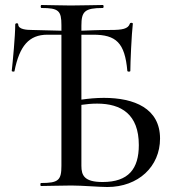

<svg xmlns="http://www.w3.org/2000/svg" viewBox="-20 -745 712 769"><path d="M396 -353C364 -353 334 -350 306 -346V-606H353C445 -606 480 -574 490 -461C491 -457 502 -457 502 -461C502 -493 507 -608 512 -650C512 -655 501 -655 500 -650C493 -629 469 -625 423 -625C364 -625 342 -623 306 -622V-642C306 -699 319 -713 392 -713C396 -713 396 -725 392 -725C358 -725 317 -723 263 -723C218 -723 179 -725 146 -725C142 -725 142 -713 146 -713C215 -713 226 -702 226 -644V-622L107 -625C88 -625 53 -627 53 -647C53 -654 41 -653 41 -647C41 -601 31 -496 27 -461C27 -458 38 -457 38 -460C58 -561 96 -606 170 -606H226V-81C226 -23 214 -12 144 -12C141 -12 141 0 144 0C178 0 220 -2 266 -2C310 -2 377 4 410 4C534 4 621 -78 621 -190C621 -311 518 -353 396 -353ZM391 -16C318 -16 306 -42 306 -81V-325C326 -328 347 -330 369 -330C466 -330 536 -287 536 -164C536 -69 495 -16 391 -16Z"/></svg>

Font: Cormorant Infant Book
Style: Regular
Weight: 500
Designer: Christian Thalmann (Catharsis Fonts)
Version: Version 1.000;PS 002.000;hotconv 1.0.88;makeotf.lib2.5.64775